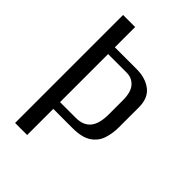

<svg xmlns="http://www.w3.org/2000/svg" viewBox="-182 -667 743 743"><g transform="rotate(45 190.0 -295.5)"><path d="M42 0V-591H108V-480H226Q276 -480 307 -456Q338 -432 338 -382V-273Q338 -239 328.5 -209.5Q319 -180 292 -161.5Q265 -143 213 -143H108V0ZM108 -180H194Q235 -180 255 -204.5Q275 -229 275 -280V-357Q275 -402 256.5 -422.5Q238 -443 210 -443H108Z"/></g></svg>

Font: Alumni Sans
Style: Regular
Weight: 400
Designer: Robert E. Leuschke
Foundry: Robert E. Leuschke
Version: Version 1.018